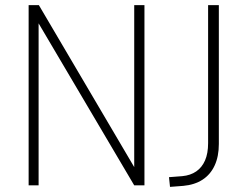

<svg xmlns="http://www.w3.org/2000/svg" viewBox="-20 -725 967 751"><path d="M92 0V-705H132L517 -51H505V-705H545V0H505L119 -654H131V0ZM645 6 641 -32 693 -36Q725 -39 747.5 -54.5Q770 -70 782 -97.5Q794 -125 794 -165V-705H836V-162Q836 -113 819.5 -77.5Q803 -42 772 -22Q741 -2 697 2Z"/></svg>

Font: Nunito Sans 10pt Condensed ExtraLight
Style: Regular
Weight: 250
Width: 3
Designer: Vernon Adams
Foundry: Vernon Adams
Version: Version 3.101;gftools[0.9.27]